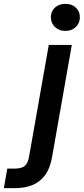

<svg xmlns="http://www.w3.org/2000/svg" viewBox="-131 -760 436 1000"><path d="M-111 220 -93 118H-53Q-19 118 -2.5 104.5Q14 91 20 58L123 -526H243L140 59Q130 117 103.5 152.5Q77 188 37.5 204Q-2 220 -53 220ZM210 -599Q176 -599 155 -619.5Q134 -640 134 -670Q134 -701 155 -720.5Q176 -740 210 -740Q243 -740 264 -720.5Q285 -701 285 -670Q285 -640 264 -619.5Q243 -599 210 -599Z"/></svg>

Font: DM Sans 9pt SemiBold
Style: Italic
Weight: 600
Italic angle: -10°
Version: Version 4.004;gftools[0.9.30]